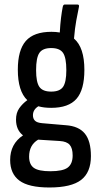

<svg xmlns="http://www.w3.org/2000/svg" viewBox="-20 -638 445 851"><path d="M207 -160Q174 -160 150 -167Q126 -152 126 -127Q126 -112 135 -103Q144 -94 167 -92L272 -83Q329 -79 356 -46Q383 -13 383 54Q383 126 339.5 159.5Q296 193 199 193Q107 193 66 162.5Q25 132 25 71Q25 0 82 -38Q51 -62 51 -108Q51 -138 65.5 -158.5Q80 -179 101 -194Q59 -234 59 -329Q59 -416 94.5 -456.5Q130 -497 208 -497Q228 -497 245 -494Q247 -531 250.5 -559Q254 -587 258 -607Q260 -618 267 -618H323Q332 -618 330 -608Q324 -579 318 -546.5Q312 -514 308 -467Q354 -428 354 -328Q354 -240 319 -200Q284 -160 207 -160ZM207 -232Q245 -232 259.5 -253Q274 -274 274 -327Q274 -382 259.5 -403.5Q245 -425 207 -425Q169 -425 154.5 -403.5Q140 -382 140 -327Q140 -274 154.5 -253Q169 -232 207 -232ZM109 56Q109 91 130 106Q151 121 203 121Q259 121 280.5 104.5Q302 88 302 51Q302 19 289 4Q276 -11 245 -13L149 -19Q109 5 109 56Z"/></svg>

Font: Sofia Sans Condensed Medium
Style: Regular
Weight: 500
Designer: Botio Nikoltchev, Ani Petrova
Foundry: lettersoup
Version: Version 4.101; ttfautohint (v1.8.4.7-5d5b)